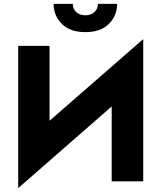

<svg xmlns="http://www.w3.org/2000/svg" viewBox="-20 -937 834 992"><path d="M257 -917H356Q356 -891 374 -874.5Q392 -858 421 -858Q450 -858 468 -874.5Q486 -891 486 -917H585Q585 -856 542.5 -813.5Q500 -771 421 -771Q342 -771 299.5 -813.5Q257 -856 257 -917ZM236 -700V-313L720 -735V0H557V-387L74 35V-700Z"/></svg>

Font: Jost*
Style: Bold
Weight: 700
Version: Version 3.7